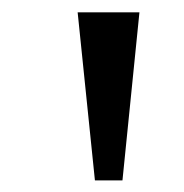

<svg xmlns="http://www.w3.org/2000/svg" viewBox="-20 -748 307 320"><path d="M138.2 -447.3 109.4 -727.5H212.4L184.1 -447.3Z"/></svg>

Font: Inter Variable LoSnoCo
Style: Regular
Weight: 400
Designer: Rasmus Andersson
Foundry: rsms
Version: Version 4.000;git-a52131595; featfreeze: case,dlig,ss01,ss02